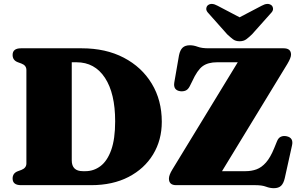

<svg xmlns="http://www.w3.org/2000/svg" viewBox="-20 -947 1538 982"><path d="M44.5 -34Q44.5 -61 70.5 -71L89.5 -78Q115 -88 115 -111V-589Q115 -612.5 89.5 -622L70.5 -629Q44.5 -639 44.5 -666Q44.5 -700 87.5 -700H398Q521 -700 613 -652Q705 -604 756.2 -519.2Q807.5 -434.5 807.5 -324Q807.5 -230.5 763 -157.2Q718.5 -84 637.5 -42Q556.5 0 446.5 0H87.5Q44.5 0 44.5 -34ZM417 -71.5Q459.5 -71.5 494 -97.5Q528.5 -123.5 548.8 -179.8Q569 -236 569 -326.5Q569 -469.5 516.8 -549Q464.5 -628.5 371.5 -628.5H347V-127Q347 -71.5 404 -71.5ZM1450 -620.5 1115.5 -71.5H1235.5Q1266.5 -71.5 1292.2 -81Q1318 -90.5 1340.5 -116Q1363 -141.5 1382.5 -189.5L1397 -225Q1404 -242.5 1417.2 -248Q1430.5 -253.5 1446.5 -250Q1482.5 -242 1473.5 -203L1436.5 -36Q1430.5 -9.5 1417.8 3Q1405 15.5 1380.5 15.5Q1361 15.5 1340.5 7.8Q1320 0 1286 0H881Q844 0 844 -33.5Q844 -51.5 861.5 -80L1196 -628.5H1090Q1044 -628.5 1016.5 -608.5Q989 -588.5 963 -531L950 -505Q941 -488 928 -483.2Q915 -478.5 901.5 -480.5Q865 -486 871.5 -525.5L895.5 -664Q901 -691 914 -703.2Q927 -715.5 951.5 -715.5Q970.5 -715.5 991.2 -707.8Q1012 -700 1046 -700H1430.5Q1468.5 -700 1468.5 -667.5Q1468.5 -651.5 1450 -620.5ZM1269 -771.5Q1253 -756 1239.5 -746Q1226 -736 1205.5 -736Q1185 -736 1171.8 -746Q1158.5 -756 1142 -771.5L1046.5 -879Q1034 -891.5 1035 -902.8Q1036 -914 1043 -920Q1061.5 -935 1093 -917.5L1205.5 -858.5L1318 -917.5Q1349.5 -935 1368.5 -920Q1375.5 -914 1376.5 -902.8Q1377.5 -891.5 1365 -879Z"/></svg>

Font: Fraunces 9pt S000 Black
Style: Regular
Weight: 900
Version: Version 1.000; ttfautohint (v1.8.3)